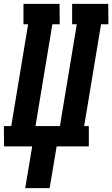

<svg xmlns="http://www.w3.org/2000/svg" viewBox="-35 -755 579 990"><path d="M95 215 131 0H-14L-15 -105H23L110 -630H86V-735H272L273 -630H235L148 -105H274L361 -630H337V-735H523L524 -630H486L399 -105H423V0H257L221 215Z"/></svg>

Font: Iosevka Curly Slab Extrabold
Style: Italic
Weight: 800
Italic angle: -9°
Monospace: yes
Designer: Belleve Invis
Foundry: Belleve Invis
Version: Version 22.1.2; ttfautohint (v1.8.4)